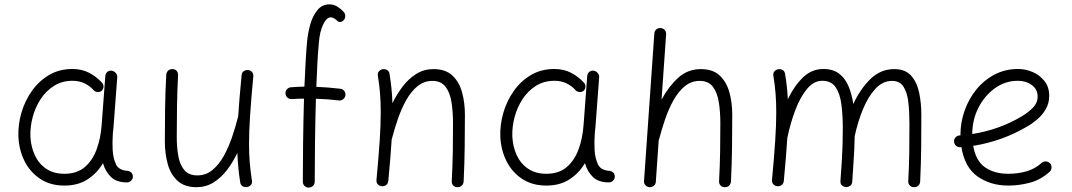

<svg xmlns="http://www.w3.org/2000/svg" viewBox="-20 -833 4923 882"><path d="M275.9 -34.7Q333.5 -34.7 369.4 -65.4Q405.3 -96.2 423.8 -146.7Q442.4 -197.3 446.8 -257.3L463.9 -484.9Q464.8 -496.1 473.4 -502.9Q481.9 -509.8 492.7 -508.3Q503.9 -506.8 511.7 -497.8Q519.5 -488.8 518.6 -478L501.5 -250Q500.5 -235.4 498.5 -221.2Q497.1 -201.7 496.8 -181.4Q496.6 -161.1 497.6 -143.1Q500 -105 513.2 -77.4Q526.4 -49.8 569.3 -47.9Q577.1 -45.9 583.5 -40Q589.8 -34.2 590.3 -22Q590.3 -10.7 582.3 -2.9Q574.2 4.9 563 4.9Q515.1 4.9 489.5 -20.3Q463.9 -45.4 453.1 -83.5Q425.8 -37.1 381.8 -8.8Q337.9 19.5 275.9 19.5Q211.4 19.5 164.8 -11.2Q118.2 -42 92.5 -93.5Q66.9 -145 64.5 -206.5Q62.5 -261.2 78.6 -315.9Q94.7 -370.6 127 -416Q159.2 -461.4 206.1 -488.8Q252.9 -516.1 312.5 -516.1Q356.4 -516.1 390.1 -498.3Q423.8 -480.5 449.2 -452.6Q456.5 -443.8 455.3 -432.6Q454.1 -421.4 445.8 -415Q437 -408.7 425.5 -410.6Q414.1 -412.6 407.2 -421.9Q392.1 -438.5 368.2 -450.2Q344.2 -461.9 313 -461.9Q265.6 -461.9 229 -439.2Q192.4 -416.5 167.5 -378.9Q142.6 -341.3 130.4 -296.1Q118.2 -251 119.6 -206.1Q122.1 -158.2 140.4 -119.1Q158.7 -80.1 192.9 -57.4Q227.1 -34.7 275.9 -34.7Z M1143.6 -481.9Q1133.8 -377.4 1128.9 -303.5Q1124 -229.5 1124 -172.9Q1124 -125 1127.4 -84.7Q1130.9 -44.4 1137.2 -3.9Q1139.6 8.3 1133.1 15.9Q1126.5 23.4 1117.2 25.9Q1106.4 28.3 1095.9 23.2Q1085.4 18.1 1083.5 4.4Q1078.1 -28.8 1075 -61.8Q1071.8 -94.7 1070.3 -130.4Q1049.8 -87.4 1022.5 -51.8Q995.1 -16.1 960.4 5.4Q925.8 26.9 882.8 26.9Q827.6 26.9 795.7 -2.4Q763.7 -31.7 750.5 -79.6Q737.3 -127.4 737.3 -182.6Q737.3 -258.3 738.3 -333Q739.3 -407.7 743.7 -489.3Q744.1 -499.5 751.5 -507.6Q758.8 -515.6 771 -515.6Q784.7 -515.6 791.5 -507.6Q798.3 -499.5 797.9 -488.3Q794.4 -415 793.2 -348.6Q792 -282.2 792 -203.6Q792 -155.3 799.3 -115.2Q806.6 -75.2 827.1 -51.3Q847.7 -27.3 886.7 -27.3Q925.8 -27.3 955.6 -51.8Q985.4 -76.2 1007.6 -116Q1029.8 -155.8 1045.9 -202.9Q1062 -250 1073.2 -294.9Q1073.7 -296.9 1074.2 -298.3Q1076.7 -338.4 1080.6 -385.3Q1084.5 -432.1 1089.8 -487.3Q1090.8 -500.5 1100.1 -506.3Q1109.4 -512.2 1120.1 -511.2Q1129.9 -510.3 1137.2 -502.9Q1144.5 -495.6 1143.6 -481.9Z M1291.5 -402.8Q1290.5 -414.1 1297.9 -422.6Q1305.2 -431.2 1316.4 -432.1Q1349.6 -434.6 1378.4 -435.1Q1380.9 -492.7 1383.8 -545.7Q1386.7 -598.6 1390.6 -641.6Q1394 -679.2 1404.8 -718.8Q1415.5 -758.3 1437.3 -785.6Q1459 -813 1493.7 -813Q1512.7 -813 1529.1 -803Q1545.4 -793 1559.6 -777.3Q1566.4 -769.5 1565.9 -758.3Q1565.4 -747.1 1559.1 -740.7Q1547.4 -727.5 1532.7 -734.4Q1513.7 -753.4 1499.5 -753.4Q1480.5 -753.4 1464.6 -720.7Q1448.7 -688 1444.8 -636.7Q1440.9 -594.7 1438 -543Q1435.1 -491.2 1433.1 -434.1Q1460.4 -433.1 1487.5 -430.9Q1514.6 -428.7 1543 -425.3Q1554.2 -424.3 1561 -415.5Q1567.9 -406.7 1566.9 -395.5Q1565.4 -384.8 1556.6 -377.4Q1547.9 -370.1 1536.6 -371.6Q1484.9 -377.9 1431.2 -379.4Q1428.2 -277.3 1427 -175.3Q1425.8 -73.2 1425.8 2Q1425.8 13.2 1417.5 21Q1409.2 28.8 1397.9 28.8Q1386.7 28.8 1378.9 21Q1371.1 13.2 1371.1 2Q1371.1 -73.7 1372.3 -175.5Q1373.5 -277.3 1376.5 -379.9Q1362.3 -379.9 1348.4 -379.4Q1334.5 -378.9 1320.3 -377.9Q1309.1 -377 1300.8 -384.3Q1292.5 -391.6 1291.5 -402.8Z M1709.5 -6.8Q1719.2 -111.3 1724.1 -185.1Q1729 -258.8 1729 -315.9Q1729 -363.8 1725.8 -403.8Q1722.7 -443.8 1715.8 -484.4Q1713.9 -497.1 1720.2 -504.6Q1726.6 -512.2 1735.8 -514.6Q1746.6 -517.1 1757.1 -512Q1767.6 -506.8 1769.5 -493.2Q1774.9 -460 1778.3 -427.2Q1781.7 -394.5 1782.7 -358.9Q1803.7 -401.9 1831.1 -437.3Q1858.4 -472.7 1893.3 -494.1Q1928.2 -515.6 1971.7 -515.6Q2026.4 -515.6 2057.9 -486.3Q2089.4 -457 2102.5 -409.2Q2115.7 -361.3 2115.7 -306.2Q2115.7 -231 2114.7 -156Q2113.8 -81.1 2109.9 0.5Q2109.4 10.7 2102.1 18.8Q2094.7 26.9 2082 26.9Q2068.8 26.9 2061.8 18.8Q2054.7 10.7 2055.2 0Q2059.1 -73.7 2060.1 -137.7Q2061 -201.7 2061 -266.6Q2061 -319.8 2054 -364Q2046.9 -408.2 2026.4 -434.8Q2005.9 -461.4 1966.3 -461.4Q1927.7 -461.4 1897.9 -437Q1868.2 -412.6 1845.9 -372.8Q1823.7 -333 1807.6 -285.9Q1791.5 -238.8 1779.8 -193.8L1779.3 -192.4Q1776.9 -151.9 1772.9 -104.7Q1769 -57.6 1763.7 -1.5Q1762.2 11.7 1752.9 17.6Q1743.7 23.4 1733.4 22.5Q1723.6 21.5 1716.1 14.2Q1708.5 6.8 1709.5 -6.8Z M2489.7 -34.7Q2547.4 -34.7 2583.3 -65.4Q2619.1 -96.2 2637.7 -146.7Q2656.2 -197.3 2660.6 -257.3L2677.7 -484.9Q2678.7 -496.1 2687.3 -502.9Q2695.8 -509.8 2706.5 -508.3Q2717.8 -506.8 2725.6 -497.8Q2733.4 -488.8 2732.4 -478L2715.3 -250Q2714.4 -235.4 2712.4 -221.2Q2710.9 -201.7 2710.7 -181.4Q2710.4 -161.1 2711.4 -143.1Q2713.9 -105 2727.1 -77.4Q2740.2 -49.8 2783.2 -47.9Q2791 -45.9 2797.4 -40Q2803.7 -34.2 2804.2 -22Q2804.2 -10.7 2796.1 -2.9Q2788.1 4.9 2776.9 4.9Q2729 4.9 2703.4 -20.3Q2677.7 -45.4 2667 -83.5Q2639.6 -37.1 2595.7 -8.8Q2551.8 19.5 2489.7 19.5Q2425.3 19.5 2378.7 -11.2Q2332 -42 2306.4 -93.5Q2280.8 -145 2278.3 -206.5Q2276.4 -261.2 2292.5 -315.9Q2308.6 -370.6 2340.8 -416Q2373 -461.4 2419.9 -488.8Q2466.8 -516.1 2526.4 -516.1Q2570.3 -516.1 2604 -498.3Q2637.7 -480.5 2663.1 -452.6Q2670.4 -443.8 2669.2 -432.6Q2668 -421.4 2659.7 -415Q2650.9 -408.7 2639.4 -410.6Q2627.9 -412.6 2621.1 -421.9Q2606 -438.5 2582 -450.2Q2558.1 -461.9 2526.9 -461.9Q2479.5 -461.9 2442.9 -439.2Q2406.2 -416.5 2381.3 -378.9Q2356.4 -341.3 2344.2 -296.1Q2332 -251 2333.5 -206.1Q2335.9 -158.2 2354.2 -119.1Q2372.6 -80.1 2406.7 -57.4Q2440.9 -34.7 2489.7 -34.7Z M2963.4 26.9Q2953.1 25.9 2945.3 18.3Q2937.5 10.7 2938.5 -2L2985.8 -678.7Q2986.8 -691.4 2995.4 -698.2Q3003.9 -705.1 3014.6 -704.1Q3024.9 -703.6 3033 -695.8Q3041 -688 3040 -674.8L3019 -375Q3049.8 -433.6 3094.2 -474.6Q3138.7 -515.6 3199.7 -515.6Q3254.4 -515.6 3285.9 -486.3Q3317.4 -457 3330.6 -409.2Q3343.8 -361.3 3343.8 -306.2Q3343.8 -231 3342.8 -156Q3341.8 -81.1 3337.9 0.5Q3337.4 10.7 3330.1 18.8Q3322.8 26.9 3310.1 26.9Q3296.9 26.9 3289.8 18.8Q3282.7 10.7 3283.2 0Q3287.1 -73.7 3288.1 -137.7Q3289.1 -201.7 3289.1 -266.6Q3289.1 -319.8 3282 -364Q3274.9 -408.2 3254.4 -434.8Q3233.9 -461.4 3194.3 -461.4Q3155.8 -461.4 3126 -437Q3096.2 -412.6 3074 -372.8Q3051.8 -333 3035.6 -285.9Q3019.5 -238.8 3007.8 -193.8Q3007.3 -190.9 3005.9 -188.5L2992.7 2Q2991.7 14.6 2982.9 21Q2974.1 27.3 2963.4 26.9Z M3526.4 -6.8Q3536.1 -111.3 3541 -185.1Q3545.9 -258.8 3545.9 -315.9Q3545.9 -363.8 3542.7 -403.8Q3539.6 -443.8 3532.7 -484.4Q3530.8 -497.1 3537.4 -504.9Q3543.9 -512.7 3553.2 -514.6Q3564 -517.1 3574.2 -512Q3584.5 -506.8 3586.4 -493.2Q3591.3 -464.4 3594.5 -435.8Q3597.7 -407.2 3599.1 -377Q3627.4 -437 3668 -476.6Q3708.5 -516.1 3762.2 -516.1Q3806.6 -516.1 3834.7 -494.6Q3862.8 -473.1 3877.9 -436.8Q3893.1 -400.4 3899.9 -355.5Q3931.2 -423.3 3978 -469.5Q4024.9 -515.6 4087.9 -515.6Q4139.2 -515.6 4166 -484.9Q4192.9 -454.1 4202.6 -406.2Q4212.4 -358.4 4212.4 -306.2Q4212.4 -231 4211.7 -156Q4210.9 -81.1 4207 0.5Q4206.5 11.2 4199.2 19Q4191.9 26.9 4179.2 26.9Q4166.5 26.9 4159.2 18.8Q4151.9 10.7 4152.3 0Q4156.2 -73.7 4157 -137.7Q4157.7 -201.7 4157.7 -266.6Q4157.7 -319.8 4152.6 -364Q4147.5 -408.2 4130.4 -434.8Q4113.3 -461.4 4077.6 -461.4Q4035.2 -461.4 4001.7 -425.5Q3968.3 -389.6 3944.3 -331.5Q3920.4 -273.4 3906.2 -207Q3905.8 -175.3 3904.3 -146.7Q3902.8 -118.2 3900.6 -83.3Q3898.4 -48.3 3895 2Q3894 14.6 3885 20.8Q3876 26.9 3865.7 26.4Q3855.5 25.4 3847.7 18.6Q3839.8 11.7 3840.8 -2Q3845.2 -61 3847.4 -99.4Q3849.6 -137.7 3850.6 -170.7Q3851.6 -203.6 3851.6 -245.6Q3851.6 -303.7 3845.2 -353Q3838.9 -402.3 3818.8 -432.1Q3798.8 -461.9 3757.3 -461.9Q3718.3 -461.9 3687.3 -424.6Q3656.2 -387.2 3633.5 -327.4Q3610.8 -267.6 3596.7 -199.2Q3594.2 -157.7 3590.1 -108.9Q3585.9 -60.1 3580.6 -1.5Q3579.1 11.7 3569.8 17.6Q3560.5 23.4 3550.3 22.5Q3540.5 21.5 3533 13.9Q3525.4 6.3 3526.4 -6.8Z M4801.8 -43.9Q4760.7 -6.8 4711.2 6.3Q4661.6 19.5 4611.8 19.5Q4530.8 19.5 4471.2 -22Q4411.6 -63.5 4396.5 -157.2Q4394 -156.7 4391.6 -156.7Q4380.4 -155.8 4372.1 -163.1Q4363.8 -170.4 4362.8 -181.6Q4361.8 -192.9 4369.1 -201.4Q4376.5 -210 4387.7 -210.9Q4390.1 -210.9 4392.1 -211.4Q4392.1 -212.9 4392.1 -214.8Q4392.1 -270.5 4410.9 -324.2Q4429.7 -377.9 4464.8 -421.4Q4500 -464.8 4548.8 -490.5Q4597.7 -516.1 4657.2 -516.1Q4691.4 -516.1 4724.1 -502Q4756.8 -487.8 4778.3 -460.4Q4799.8 -433.1 4799.8 -393.1Q4799.8 -357.4 4783.2 -330.1Q4766.6 -302.7 4743.9 -283.9Q4721.2 -265.1 4703.1 -254.4Q4583.5 -183.6 4450.7 -163.1Q4462.4 -94.2 4504.9 -64.5Q4547.4 -34.7 4611.8 -34.7Q4656.7 -34.7 4696 -46.1Q4735.4 -57.6 4764.6 -84.5Q4772.9 -91.8 4784.4 -91.3Q4795.9 -90.8 4803.7 -82.5Q4811 -74.2 4810.5 -62.7Q4810.1 -51.3 4801.8 -43.9ZM4656.2 -461.9Q4597.2 -461.9 4549.6 -427.2Q4502 -392.6 4474.1 -336.9Q4446.3 -281.2 4446.3 -217.3Q4569.8 -236.8 4673.3 -298.3Q4702.1 -315.4 4724.4 -337.6Q4746.6 -359.9 4746.6 -389.6Q4746.6 -422.9 4719.7 -442.4Q4692.9 -461.9 4656.2 -461.9Z"/></svg>

Font: Mikhak Light
Style: Regular
Weight: 300
Designer: Amin Abedi
Version: Version 3.3